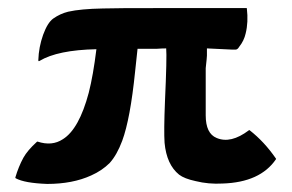

<svg xmlns="http://www.w3.org/2000/svg" viewBox="-20 -443 723 476"><path d="M664 -50Q665 -49 664 -48Q625 9 532 12Q497 14 465 6Q437 0 424 -10Q393 -35 388 -89Q386 -118 389 -192Q394 -302 392 -323Q382 -323 368 -322H336H321L315 -266Q303 -148 283 -94Q270 -59 252 -39Q233 -20 206 -8Q160 13 97 13Q41 11 19 -1Q18 -2 18 -3Q26 -30 38 -52Q48 -70 71 -91Q72 -92 73 -92Q109 -80 136 -98Q176 -123 200 -213Q211 -256 219 -321Q123 -319 78 -292Q75 -290 75 -294Q76 -326 87 -357Q98 -387 112 -397Q129 -409 149 -414Q180 -421 235 -422Q256 -423 398 -423H591Q592 -423 592 -422Q596 -388 589 -360Q585 -342 573 -327Q569 -320 564 -320H559H556L493 -323V-305Q493 -301 490 -274V-157Q490 -112 517 -101Q552 -86 597 -120Q598 -121 599 -120Q635 -92 664 -50Z"/></svg>

Font: Tovari Sans
Style: Bold
Weight: 700
Designer: Verneri Kontto, Denis Ignatov
Foundry: Verneri Kontto
Version: Version 1.10 May 7, 2019